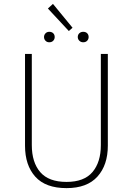

<svg xmlns="http://www.w3.org/2000/svg" viewBox="-20 -960 684 990"><path d="M536 -209Q536 -109 482.5 -49.5Q429 10 323 10Q215 10 162 -49Q109 -108 109 -209V-682H144V-212Q144 -123 187.5 -72.5Q231 -22 323 -22Q414 -22 457 -73Q500 -124 500 -212V-682H536ZM354 -817 335 -800 227 -916 253 -940ZM262 -769Q262 -758 254.5 -750Q247 -742 234 -742Q222 -742 214.5 -750Q207 -758 207 -769Q207 -780 214.5 -788Q222 -796 234 -796Q247 -796 254.5 -788.5Q262 -781 262 -769ZM437 -769Q437 -758 429.5 -750Q422 -742 409 -742Q397 -742 389 -750Q381 -758 381 -769Q381 -781 389 -788.5Q397 -796 409 -796Q422 -796 429.5 -788.5Q437 -781 437 -769Z"/></svg>

Font: FiraGO UltraLight
Style: Regular
Weight: 200
Designer: bBox Type
Foundry: bBox Type GmbH
Version: Version 1.001